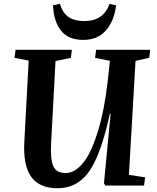

<svg xmlns="http://www.w3.org/2000/svg" viewBox="-20 -976 827 1010"><path d="M258.8 -948.2 294.9 -956.1Q309.6 -907.7 340.8 -886.5Q372.1 -865.2 424.8 -865.2Q522.9 -865.2 556.2 -955.1L590.8 -948.2Q580.6 -865.2 537.1 -815.7Q493.7 -766.1 418 -766.1Q340.3 -766.1 301.5 -814.2Q262.7 -862.3 258.8 -948.2ZM692.9 -655.8 658.2 -56.2 743.2 -43 737.8 0H534.2L526.9 -12.2L562 -377.9H558.1Q539.6 -293.9 520.3 -232.7Q501 -171.4 477.3 -123Q453.6 -74.7 425.3 -45.4Q397 -16.1 361.6 -1Q326.2 14.2 282.2 14.2Q187 14.2 144 -46.1Q101.1 -106.4 107.9 -229L130.9 -657.2L56.2 -671.9L62 -713.9H357.9L353 -671.9L272 -654.8L249 -225.1Q244.1 -134.8 261 -100.3Q277.8 -65.9 325.2 -65.9Q360.4 -65.9 391.8 -92.8Q423.3 -119.6 447.3 -165Q471.2 -210.4 491.2 -273.2Q511.2 -335.9 524.7 -404.8Q538.1 -473.6 546.9 -550.8L558.1 -655.8L480 -671.9L485.8 -713.9H770L765.1 -671.9Z"/></svg>

Font: Literata SemiBold
Style: Italic
Weight: 650
Italic angle: -2.39999°
Designer: Latin by Veronika Burian and Jose Scaglione. Greek by Irene Vlachou. Cyrillic by Vera Evstafieva
Foundry: TypeTogether
Version: Version 3.021